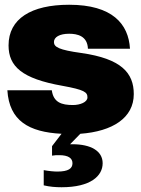

<svg xmlns="http://www.w3.org/2000/svg" viewBox="-20 -552 594 808"><path d="M239 236C362 236 412 188 412 135C412 83 362 55 285 55H275L318 11C454 1 543 -56 543 -156C543 -245 491 -305 322 -329C228 -342 207 -354 207 -375C207 -396 231 -410 271 -410C305 -410 348 -401 350 -347H527C521 -451 453 -532 271 -532C111 -532 16 -473 16 -361C16 -272 73 -221 242 -191C336 -174 348 -164 348 -142C348 -122 317 -110 287 -110C239 -110 205 -121 198 -172H11C19 -44 101 4 239 11L199 63V103C209 101 219 101 229 101C268 101 285 114 285 135C285 157 268 170 221 170C207 170 186 168 164 164V228C189 234 214 236 239 236Z"/></svg>

Font: Aspekta 950
Style: Regular
Weight: 950
Designer: Ivo Dolenc
Version: Version 2.000